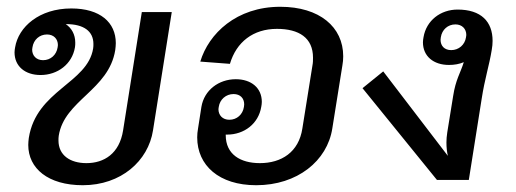

<svg xmlns="http://www.w3.org/2000/svg" viewBox="-20 -536 1536 572"><path d="M120 -433.3C140 -433.3 152.5 -420 152.5 -401.7C152.5 -399.2 151.7 -397.5 151.7 -395C148.3 -372.5 130.8 -356.7 108.3 -356.7C88.3 -356.7 75.8 -370 75.8 -388.3C75.8 -390.8 76.7 -392.5 76.7 -395C80 -417.5 97.5 -433.3 120 -433.3ZM25 -395C24.2 -390 23.3 -385 23.3 -380C23.3 -338.3 55 -312.5 100.8 -312.5C151.7 -312.5 195 -345 203.3 -395C204.2 -400 204.2 -405 204.2 -409.2C204.2 -433.3 193.3 -452.5 175.8 -464.2H176.7C229.2 -464.2 258.3 -443.3 258.3 -405C258.3 -400.8 258.3 -396.7 257.5 -391.7C240.8 -287.5 88.3 -267.5 65.8 -125C65 -118.3 64.2 -110.8 64.2 -104.2C64.2 -34.2 123.3 15.8 226.7 15.8C340.8 15.8 421.7 -56.7 435.8 -147.5L491.7 -500H402.5L346.7 -147.5C335.8 -78.3 290 -50 237.5 -50C189.2 -50 154.2 -73.3 154.2 -117.5C154.2 -121.7 154.2 -126.7 155 -131.7C171.7 -237.5 304.2 -267.5 323.3 -386.7C324.2 -394.2 325 -400.8 325 -407.5C325 -469.2 278.3 -510.8 192.5 -510.8C96.7 -510.8 35 -455.8 25 -395Z M576.7 -352.5 665 -345.8C684.2 -410.8 734.2 -450 805 -450C870.8 -450 912.5 -423.3 912.5 -364.2C912.5 -356.7 912.5 -349.2 910.8 -340.8L880.8 -153.3C870 -82.5 818.3 -50 754.2 -50C696.7 -50 652.5 -75.8 652.5 -133.3V-135H656.7C707.5 -135 750 -167.5 758.3 -217.5C759.2 -222.5 760 -227.5 760 -232.5C760 -274.2 728.3 -300 682.5 -300C631.7 -300 588.3 -267.5 580 -217.5L570 -153.3C568.3 -144.2 567.5 -135 567.5 -126.7C567.5 -43.3 632.5 15.8 743.3 15.8C865.8 15.8 955 -56.7 970 -153.3L1000 -340.8C1001.7 -350 1002.5 -359.2 1002.5 -368.3C1002.5 -455.8 931.7 -515.8 815 -515.8C684.2 -515.8 601.7 -435.8 576.7 -352.5ZM675.8 -255.8C695.8 -255.8 707.5 -243.3 707.5 -225C707.5 -222.5 706.7 -220 706.7 -217.5C703.3 -195 685.8 -179.2 663.3 -179.2C643.3 -179.2 630.8 -192.5 630.8 -210.8C630.8 -213.3 631.7 -215 631.7 -217.5C635 -240 653.3 -255.8 675.8 -255.8Z M1336.7 -463.3C1356.7 -463.3 1369.2 -450 1369.2 -431.7C1369.2 -429.2 1368.3 -427.5 1368.3 -425C1365 -402.5 1346.7 -386.7 1324.2 -386.7C1304.2 -386.7 1292.5 -399.2 1292.5 -417.5C1292.5 -420 1293.3 -422.5 1293.3 -425C1296.7 -447.5 1314.2 -463.3 1336.7 -463.3ZM1060 -273.3 1281.7 0H1376.7L1415 -241.7C1424.2 -301.7 1437.5 -340.8 1445 -387.5C1446.7 -396.7 1447.5 -405.8 1447.5 -414.2C1447.5 -471.7 1413.3 -507.5 1343.3 -507.5C1292.5 -507.5 1250 -475 1241.7 -425C1240.8 -420 1240 -415 1240 -410C1240 -368.3 1271.7 -342.5 1317.5 -342.5C1333.3 -342.5 1348.3 -345 1361.7 -350.8C1351.7 -318.3 1337.5 -299.2 1330 -250L1312.5 -141.7C1310.8 -130.8 1310 -120.8 1310 -111.7C1310 -95.8 1311.7 -82.5 1314.2 -71.7L1121.7 -323.3Z"/></svg>

Font: Boon Medium
Style: Italic
Weight: 500
Italic angle: -9°
Designer: Sungsit Sawaiwan
Foundry: FontUni
Version: Version 3.0